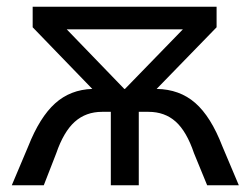

<svg xmlns="http://www.w3.org/2000/svg" viewBox="-20 -550 744 570"><path d="M689 0H595L556 -95Q534 -160 501.5 -189Q469 -218 421 -218H392V0H309V-218H283Q235 -218 202 -188.5Q169 -159 147 -95L110 0H15L64 -116Q98 -202 143.5 -243Q189 -284 254 -286L77 -469V-530H623V-469L445 -286Q513 -285 559.5 -244.5Q606 -204 640 -116ZM178 -463 349 -286H351L523 -463Z"/></svg>

Font: CMG Sans Medium
Style: Regular
Weight: 500
Designer: Julieta Ulanovsky
Foundry: Julieta Ulanovsky
Version: Version 7.200